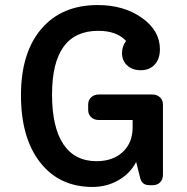

<svg xmlns="http://www.w3.org/2000/svg" viewBox="-20 -730 742 760"><path d="M583 -356Q601 -356 613 -345Q625 -334 625 -316V-39Q625 -20 614 -8.5Q603 3 584 3H571Q540 3 534 -29L519 -89Q496 -44 449.5 -17Q403 10 346 10Q215 10 139 -87Q63 -184 63 -353Q63 -521 143.5 -615.5Q224 -710 367 -710Q470 -710 541.5 -659.5Q613 -609 613 -535Q613 -497 592.5 -474.5Q572 -452 537 -452Q504 -452 483.5 -471Q463 -490 463 -520Q463 -547 479 -568Q442 -608 369 -608Q186 -608 186 -356Q186 -226 231 -159Q276 -92 362 -92Q427 -92 466 -128.5Q505 -165 505 -226V-255H371Q353 -255 341 -266Q329 -277 329 -295V-316Q329 -334 341 -345Q353 -356 371 -356Z"/></svg>

Font: Solway Medium
Style: Regular
Weight: 500
Designer: Mariya V. Pigoulevskaya
Foundry: The Northern Block Ltd.
Version: Version 1.000;hotconv 1.0.109;makeotfexe 2.5.65596